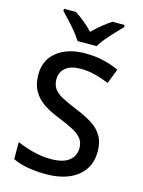

<svg xmlns="http://www.w3.org/2000/svg" viewBox="-138 -1020 826 1110"><g transform="rotate(15 275.0 -465.5)"><path d="M505 -193Q505 -98 436 -44Q367 10 247 10Q189 10 137.5 0.5Q86 -9 50 -27V-129Q90 -111 144 -96.5Q198 -82 254 -82Q326 -82 362 -110Q398 -138 398 -185Q398 -218 381.5 -240.5Q365 -263 330 -282Q295 -301 238 -324Q185 -344 144.5 -371Q104 -398 81 -438Q58 -478 58 -536Q58 -624 122 -674Q186 -724 290 -724Q348 -724 397.5 -712.5Q447 -701 492 -681L458 -592Q417 -609 374.5 -620Q332 -631 287 -631Q228 -631 197 -605Q166 -579 166 -537Q166 -504 181 -481.5Q196 -459 229 -441Q262 -423 316 -401Q376 -377 418.5 -350.5Q461 -324 483 -286.5Q505 -249 505 -193ZM227 -781Q213 -804 191 -831Q169 -858 145 -883.5Q121 -909 103 -928V-941H175Q201 -924 229.5 -901Q258 -878 283 -851Q310 -878 338.5 -901Q367 -924 393 -941H466V-928Q448 -909 423.5 -883.5Q399 -858 376.5 -831Q354 -804 341 -781Z"/></g></svg>

Font: Noto Sans Bengali Medium
Style: Regular
Weight: 500
Designer: Jelle Bosma - Monotype Design Team
Foundry: Monotype Imaging Inc.
Version: Version 2.003; ttfautohint (v1.8.4.7-5d5b)